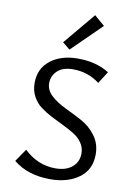

<svg xmlns="http://www.w3.org/2000/svg" viewBox="-99 -974 720 1042"><g transform="rotate(10 261.0 -452.5)"><path d="M234 -704 193 -737 339 -912 396 -863ZM396 -160Q396 -192 378.5 -217.5Q361 -243 333 -260.5Q305 -278 271.5 -294Q238 -310 204 -327.5Q170 -345 142 -366Q114 -387 96.5 -419.5Q79 -452 79 -493Q79 -573 137.5 -618.5Q196 -664 287 -664Q391 -664 461 -619L419 -553Q355 -602 273 -602Q216 -602 186.5 -574Q157 -546 157 -506Q157 -467 189.5 -437.5Q222 -408 268.5 -386Q315 -364 361.5 -339Q408 -314 440.5 -270.5Q473 -227 473 -168Q473 -84 411 -38.5Q349 7 253 7Q128 7 49 -58L97 -128Q172 -56 270 -56Q328 -56 362 -84.5Q396 -113 396 -160Z"/></g></svg>

Font: EauTestText Medium
Style: Regular
Weight: 500
Designer: Christian Thalmann (Catharsis Fonts)
Version: Version 0.001;PS 000.001;hotconv 1.0.88;makeotf.lib2.5.64775